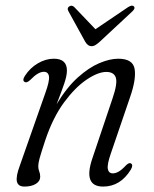

<svg xmlns="http://www.w3.org/2000/svg" viewBox="-20 -662 553 690"><path d="M69.5 -367Q58.5 -372 69.5 -389.5Q88 -418 116.2 -434.5Q144.5 -451 173.5 -451Q220.5 -451 220.5 -408.5Q220.5 -390 211 -362Q201.5 -334 183.5 -287.5Q219.5 -347.5 259.2 -383.2Q299 -419 336.8 -435Q374.5 -451 405 -451Q457.5 -451 463.8 -414.2Q470 -377.5 447.5 -313L378 -109.5Q364.5 -70.5 367.5 -54.8Q370.5 -39 385.5 -39Q395 -39 406 -45Q417 -51 433 -68Q444 -78.5 450 -75Q460 -70 450.5 -53Q413 8.5 350.5 8.5Q277.5 8.5 312 -93L384.5 -308.5Q403 -362.5 396.2 -383Q389.5 -403.5 362 -403.5Q332.5 -403.5 291.5 -376Q250.5 -348.5 210.2 -294Q170 -239.5 142.5 -157.5Q127 -110.5 122.2 -92.8Q117.5 -75 117.5 -65Q117.5 -54.5 121 -46Q124.5 -37.5 124.5 -26.5Q124.5 -11 108.8 -1.2Q93 8.5 68 8.5Q45 8.5 40.8 -9.5Q36.5 -27.5 51.5 -67.5L143 -328Q158.5 -371 156 -387.5Q153.5 -404 137.5 -404Q127.5 -404 115.8 -397.2Q104 -390.5 88.5 -374.5Q76.5 -363.5 69.5 -367ZM339 -512.5Q330 -504.5 323.2 -500.2Q316.5 -496 308.5 -496Q295.5 -496 286 -512.5L226 -621.5Q219.5 -633 229 -639Q238 -645 247 -636.5L323 -557L440.5 -636.5Q455.5 -645.5 461 -639Q467.5 -632.5 456 -621.5Z"/></svg>

Font: Fraunces 72pt Soft Light
Style: Italic
Weight: 300
Italic angle: -16°
Version: Version 1.000;[b76b70a41]